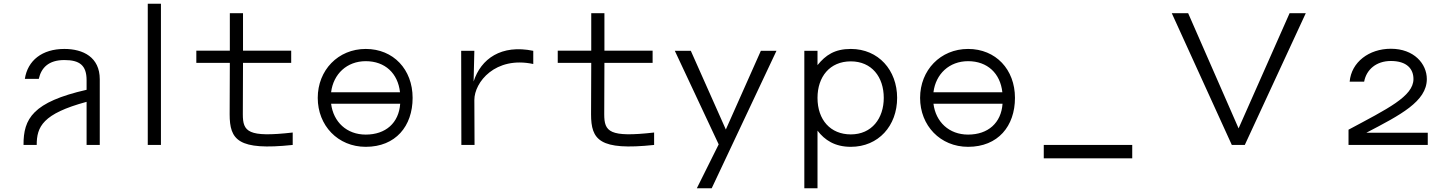

<svg xmlns="http://www.w3.org/2000/svg" viewBox="-20 -770 7720 1020"><path d="M112 -351H186C199 -409 237 -451 322 -451C403 -451 440 -423 440 -344V-293C155 -228 104 -140 105 0H175C175 -97 207 -166 440 -229V0H510V-349C510 -466 422 -510 322 -510C204 -510 127 -449 112 -351Z M765 0H835V-750H765Z M1535 0V-66C1297 -39 1270 -70 1270 -163L1271 -436H1527V-501H1271V-700H1201V-501H1023V-436H1201L1200 -163C1200 -27 1244 31 1535 0Z M1668 -250C1668 -103 1775 10 1923 10C2082 10 2172 -100 2172 -250C2172 -401 2070 -510 1923 -510C1776 -510 1668 -397 1668 -250ZM1739 -219H2106C2099 -117 2029 -55 1923 -55C1822 -55 1751 -122 1739 -219ZM1739 -280C1751 -377 1823 -445 1923 -445C2026 -445 2094 -380 2105 -280Z M2813 -430V-500C2643 -535 2535 -458 2496 -337L2500 -500H2430L2431 0H2501L2500 -239C2500 -333 2611 -473 2813 -430Z M3455 0V-66C3217 -39 3190 -70 3190 -163L3191 -436H3447V-501H3191V-700H3121V-501H2943V-436H3121L3120 -163C3120 -27 3164 31 3455 0Z M3565 -500 3798 -3 3682 230H3761L4105 -500H4022L3836 -82L3650 -500Z M4500 -510C4414 -510 4366 -477 4323 -424V-500H4253V230H4323V-76C4361 -26 4415 10 4500 10C4647 10 4746 -102 4746 -250C4746 -397 4647 -510 4500 -510ZM4323 -250C4323 -362 4388 -444 4500 -444C4611 -444 4675 -361 4675 -250C4675 -142 4612 -56 4500 -56C4392 -56 4323 -133 4323 -250Z M4868 -250C4868 -103 4975 10 5123 10C5282 10 5372 -100 5372 -250C5372 -401 5270 -510 5123 -510C4976 -510 4868 -397 4868 -250ZM4939 -219H5306C5299 -117 5229 -55 5123 -55C5022 -55 4951 -122 4939 -219ZM4939 -280C4951 -377 5023 -445 5123 -445C5226 -445 5294 -380 5305 -280Z M5995 71V0H5525V71Z M6917 -700H6831L6560 -88L6292 -700H6205L6524 0H6593Z M7150 -336H7227C7239 -401 7292 -446 7369 -446C7454 -446 7489 -404 7489 -350C7489 -258 7351 -192 7144 -81V0H7565V-65H7239C7419 -159 7560 -231 7560 -350C7560 -431 7492 -511 7369 -511C7253 -511 7159 -440 7150 -336Z"/></svg>

Font: altertype_V2
Style: Regular
Weight: 400
Designer: Simon Renaud
Version: Version 2.001;Glyphs 3.1.2 (3151)